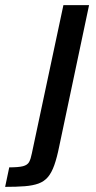

<svg xmlns="http://www.w3.org/2000/svg" viewBox="-122 -530 375 748"><path d="M-102 198 -86 122Q-50 122 -32.5 117.5Q-15 113 -8.5 101Q-2 89 2 68L125 -510H225L109 39Q100 84 89.5 113.5Q79 143 64.5 160Q50 177 28 185Q6 193 -25.5 195.5Q-57 198 -102 198Z"/></svg>

Font: Saira SemiCondensed Medium
Style: Italic
Weight: 500
Width: 4
Italic angle: -12°
Designer: Hector Gatti with collaboration of the Omnibus-Type team
Foundry: Omnibus-Type
Version: Version 1.101